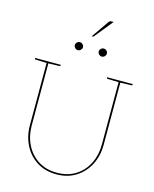

<svg xmlns="http://www.w3.org/2000/svg" viewBox="-151 -1165 1024 1273"><g transform="rotate(15 361.0 -528.0)"><path d="M361 9Q284 9 227 -27Q170 -63 139 -124.5Q108 -186 108 -260V-700H120V-261Q120 -189 149.5 -130Q179 -71 233 -36.5Q287 -2 361 -2Q436 -2 490 -36.5Q544 -71 573 -129.5Q602 -188 602 -260V-700H614V-260Q614 -186 583 -125Q552 -64 495 -27.5Q438 9 361 9ZM111 -700 110 -688 33 -690Q31 -690 28.5 -691.5Q26 -693 26 -695V-700ZM202 -700V-695Q202 -693 199.5 -691.5Q197 -690 195 -690L118 -688L117 -700ZM605 -700 604 -688 527 -690Q525 -690 522.5 -691.5Q520 -693 520 -695V-700ZM696 -700V-695Q696 -693 693.5 -691.5Q691 -690 689 -690L612 -688L611 -700ZM314 -850Q314 -840 305.5 -831.5Q297 -823 286 -823Q275 -823 266.5 -831.5Q258 -840 258 -850Q258 -862 266.5 -870Q275 -878 286 -878Q297 -878 305.5 -870Q314 -862 314 -850ZM478 -850Q478 -840 470 -831.5Q462 -823 450 -823Q439 -823 430.5 -831.5Q422 -840 422 -850Q422 -862 430.5 -870Q439 -878 450 -878Q461 -878 469.5 -870Q478 -862 478 -850ZM351 -936 433 -1054Q438 -1061 442 -1063Q446 -1065 454 -1065H467L366 -940Q365 -938 362.5 -937Q360 -936 358 -936Z"/></g></svg>

Font: Aleo Thin
Style: Regular
Weight: 250
Designer: Alessio Laiso
Foundry: Alessio Laiso
Version: Version 2.001;gftools[0.9.29]